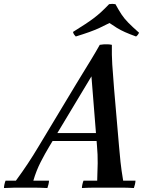

<svg xmlns="http://www.w3.org/2000/svg" viewBox="-81 -946 754 968"><path d="M-61 2Q-61 -6 -58.5 -17Q-56 -28 -53 -35H-1Q32 -80 59.5 -121.5Q87 -163 115 -210L301 -519Q316 -544 337 -578Q358 -612 380.5 -649Q403 -686 422 -720Q433 -722 443.5 -722.5Q454 -723 464 -722.5Q474 -722 483 -720L380 -561L169 -210Q146 -172 124 -129Q102 -86 87 -35H166Q166 -28 163.5 -17Q161 -6 158 2Q117 0 84.5 0Q52 0 35 0Q17 0 -4.5 0Q-26 0 -61 2ZM540 -35H602Q602 -28 599.5 -17Q597 -6 594 2Q560 0 532.5 0Q505 0 473 0Q439 0 402.5 0Q366 0 332 2Q332 -6 334.5 -17Q337 -28 340 -35H409Q411 -79 411.5 -123Q412 -167 408 -210L380 -561L483 -720Q482 -670 485 -621Q488 -572 494 -500L519 -210Q522 -172 526.5 -130Q531 -88 540 -35ZM435 -235H175L184 -275H444ZM301 -762Q296 -767 292.5 -772Q289 -777 287 -785Q324 -808 349 -824.5Q374 -841 392.5 -855Q411 -869 429 -885.5Q447 -902 469 -925Q485 -928 501 -925Q518 -894 531.5 -873.5Q545 -853 565 -832.5Q585 -812 620 -781Q614 -768 605 -762Q572 -774 549.5 -784Q527 -794 509 -805Q491 -816 471 -830Q444 -816 420 -805Q396 -794 368 -784Q340 -774 301 -762Z"/></svg>

Font: Poltawski Nowy
Style: Italic
Weight: 400
Italic angle: -12°
Designer: Adam Pótawski, Mateusz Machalski, Borys Kosmynka, Ania Wieluska
Foundry: Capitalics.wtf
Version: Version 1.001;gftools[0.9.25]